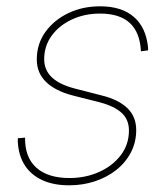

<svg xmlns="http://www.w3.org/2000/svg" viewBox="-20 -563 518 594"><path d="M194.3 10.3Q145 10.3 110.4 -5.9Q75.7 -22 56.6 -51.8Q37.6 -81.5 35.2 -122.6Q34.7 -127.4 35.2 -128.7Q35.6 -129.9 35.2 -135.3L57.6 -137.2Q56.6 -76.2 92.5 -44.2Q128.4 -12.2 194.8 -12.2Q244.6 -12.2 286.6 -31Q328.6 -49.8 353.8 -83Q378.9 -116.2 378.9 -159.2Q378.9 -193.4 356 -214.1Q333 -234.9 288.1 -246.6L205.1 -267.6Q150.9 -281.7 122.3 -309.6Q93.8 -337.4 93.8 -378.9Q93.8 -427.2 120.6 -464.4Q147.5 -501.5 191.7 -522.5Q235.8 -543.5 289.6 -543.5Q356 -543.5 393.8 -511Q431.6 -478.5 438 -417Q438.5 -413.6 438.2 -412.4Q438 -411.1 438 -407.2L416 -404.3Q413.1 -462.9 381.6 -491.9Q350.1 -521 289.6 -521Q241.7 -521 202.4 -502.7Q163.1 -484.4 139.9 -452.6Q116.7 -420.9 116.7 -379.9Q116.7 -346.2 140.4 -323.7Q164.1 -301.3 211.4 -289.1L294.9 -267.6Q346.7 -254.9 374 -228.5Q401.4 -202.1 401.4 -160.6Q401.4 -122.6 384.8 -91.1Q368.2 -59.6 339.4 -36.9Q310.5 -14.2 273.2 -2Q235.8 10.3 194.3 10.3Z"/></svg>

Font: Inter 20pt Thin
Style: Italic
Weight: 250
Italic angle: -9.3988°
Version: Version 4.001;git-66647c0bb